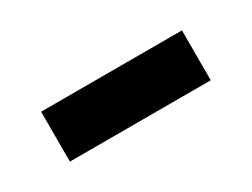

<svg xmlns="http://www.w3.org/2000/svg" viewBox="-26 -456 447 340"><g transform="rotate(-30 197.0 -286.0)"><path d="M53 -235V-337H341V-235Z"/></g></svg>

Font: Readex Pro
Style: Regular
Weight: 400
Designer: Bonnie Shaver-Troup, Thomas Jockin
Foundry: Lexend
Version: Version 1.204; ttfautohint (v1.8.4.7-5d5b)